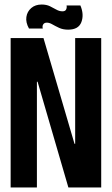

<svg xmlns="http://www.w3.org/2000/svg" viewBox="-20 -828 494 848"><path d="M27 0V-660H172L309 -193H312V-660H427V0H282L146 -467H143V0ZM281 -697Q258 -697 241 -705Q224 -713 211 -720.5Q198 -728 187 -728Q176 -728 171 -720.5Q166 -713 169 -702H108Q93 -729 96.5 -753Q100 -777 118 -792.5Q136 -808 164 -808Q185 -808 200.5 -800.5Q216 -793 229 -785.5Q242 -778 256 -778Q268 -778 272 -786Q276 -794 274 -804H335Q352 -764 339.5 -730.5Q327 -697 281 -697Z"/></svg>

Font: Bricolage Grotesque 96pt Condensed SemiBold
Style: Regular
Weight: 600
Width: 3
Designer: Mathieu Triay
Foundry: Atelier Triay
Version: Version 1.001; ttfautohint (v1.8.4.7-5d5b);gftools[0.9.33.de